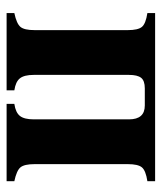

<svg xmlns="http://www.w3.org/2000/svg" viewBox="27 -528 501 596"><g transform="rotate(90 278.0 -230.5)"><path d="M351 -84V-380Q351 -429 308 -429H255Q231 -429 222 -417.5Q213 -406 213 -380V-84Q213 -55 223.5 -41.5Q234 -28 261 -24V0H21V-24Q54 -31 64 -43Q74 -55 74 -87V-376Q74 -408 64 -420Q54 -432 21 -437V-461H543V-437Q510 -432 500 -420Q490 -408 490 -376V-87Q490 -55 500 -43Q510 -31 543 -24V0H303V-24Q330 -28 340.5 -41.5Q351 -55 351 -84Z"/></g></svg>

Font: STIX
Style: Bold
Weight: 700
Designer: MicroPress Inc., with final additions and corrections provided by Coen Hoffman, Elsevier (retired)
Version: Version 1.1.1